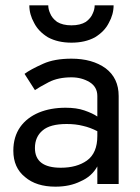

<svg xmlns="http://www.w3.org/2000/svg" viewBox="-20 -690 525 720"><path d="M111 -135Q111 -61 208 -61Q268 -61 306 -88Q345 -116 345 -180V-198Q318 -212 291 -218Q264 -225 230 -225Q168 -225 140 -201Q111 -177 111 -135ZM111 -352 72 -413Q93 -429 142 -451Q184 -470 248 -470Q326 -470 376 -434Q425 -397 425 -330V0H345V-66Q324 -28 282 -10Q242 10 188 10Q116 10 74 -26Q30 -61 30 -125Q30 -177 56 -214Q81 -249 126 -268Q170 -286 226 -286Q267 -286 296 -276Q328 -265 345 -253V-330Q345 -364 316 -382Q286 -400 248 -400Q198 -400 163 -382Q125 -362 111 -352ZM90 -670H161Q161 -655 168 -640Q175 -622 194 -608Q215 -595 248 -595Q281 -595 302 -608Q321 -622 328 -640Q335 -655 335 -670H406Q406 -636 388 -604Q372 -572 336 -550Q299 -530 248 -530Q197 -530 160 -550Q124 -572 108 -604Q90 -636 90 -670Z"/></svg>

Font: jost-mod-400
Style: Regular
Weight: 400
Version: Version 3.200; ttfautohint (v0.97) -l 8 -r 50 -G 200 -x 14 -